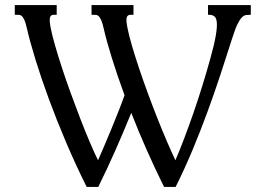

<svg xmlns="http://www.w3.org/2000/svg" viewBox="-20 -736 1041 767"><path d="M681.6 10.7H635.3Q598.6 -63.5 565.7 -137.9Q532.7 -212.4 504.4 -285.2Q474.1 -210.4 441.4 -136.5Q408.7 -62.5 372.6 10.7H326.2Q282.2 -77.6 243.9 -167.7Q205.6 -257.8 174.8 -341.6Q144 -425.3 121.6 -498.3Q99.1 -571.3 86.9 -625Q82.5 -644.5 77.9 -655Q73.2 -665.5 68.6 -670.4Q64 -675.3 59.6 -676Q55.2 -676.8 50.8 -676.8H39.1V-715.8H206.5V-676.8H193.8Q189 -676.8 185.3 -674.6Q181.6 -672.4 179.9 -666.7Q178.2 -661.1 178.7 -651.4Q179.2 -641.6 182.1 -626.5Q188 -595.7 200.2 -553.5Q212.4 -511.2 228.3 -462.9Q244.1 -414.6 262.9 -363Q281.7 -311.5 300.5 -262.7Q319.3 -213.9 337.6 -170.7Q356 -127.4 371.6 -95.7Q382.8 -121.6 395.8 -151.6Q408.7 -181.6 422.4 -214.8Q436 -248 450.2 -283.4Q464.4 -318.8 477.5 -355.5Q448.2 -435.5 426.8 -504.4Q405.3 -573.2 393.6 -625Q389.2 -644.5 384.5 -655Q379.9 -665.5 375.2 -670.4Q370.6 -675.3 366.2 -676Q361.8 -676.8 357.4 -676.8H345.7V-715.8H513.2V-676.8H500.5Q489.7 -676.8 486.3 -666.5Q482.9 -656.2 488.8 -626.5Q494.6 -595.7 507.1 -553.5Q519.5 -511.2 535.6 -462.9Q551.8 -414.6 570.8 -363Q589.8 -311.5 609.1 -262.7Q628.4 -213.9 647 -170.7Q665.5 -127.4 680.7 -95.7Q697.3 -134.3 715.6 -182.4Q733.9 -230.5 752.2 -283.2Q770.5 -335.9 787.8 -391.8Q805.2 -447.8 820.3 -502.4Q835.9 -558.1 841.8 -592.5Q847.7 -627 846.2 -645.5Q844.7 -664.1 836.7 -670.4Q828.6 -676.8 816.9 -676.8H811V-715.8H981.9V-676.8H979.5Q970.7 -676.8 962.6 -675.8Q954.6 -674.8 946.3 -666.5Q938 -658.2 928.7 -639.4Q919.4 -620.6 908.2 -585Q885.3 -512.7 860.8 -438.5Q836.4 -364.3 808.8 -289.1Q781.2 -213.9 749.8 -138.4Q718.3 -63 681.6 10.7Z"/></svg>

Font: Arian AMU Serif
Style: Regular
Weight: 400
Designer: Ruben Hakobyan (Tarumian)
Foundry: Ruben Hakobyan (Tarumian)
Version: Version 1.002